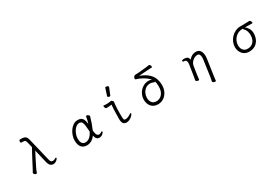

<svg xmlns="http://www.w3.org/2000/svg" viewBox="103 -2103 5293 3628"><g transform="rotate(-30 2750.0 -288.5)"><path d="M712 -52Q723 -52 736 -54.5Q749 -57 757 -63Q776 -76 787 -76Q797 -76 797 -66Q797 -54 781.5 -36.5Q766 -19 742 -5.5Q718 8 691 8Q654 8 627 -17Q600 -42 585 -105L519 -386Q490 -332 453 -259Q416 -186 372 -97Q359 -72 350.5 -48Q342 -24 335 -7Q329 6 317 6Q301 6 284 -9.5Q267 -25 267 -39Q267 -43 269 -47Q280 -65 291.5 -86.5Q303 -108 316 -133Q348 -194 380 -255.5Q412 -317 442.5 -373Q473 -429 498 -473L471 -586Q464 -617 454 -630Q444 -643 427 -646Q410 -649 380 -649H369Q359 -649 354.5 -656.5Q350 -664 350 -674Q350 -688 357 -701Q364 -714 377 -714Q436 -714 466 -703.5Q496 -693 509.5 -670.5Q523 -648 532 -611L650 -122Q660 -83 670.5 -68.5Q681 -54 706 -52Z M1603 -87Q1566 -35 1518.5 -8.5Q1471 18 1421 18Q1373 18 1336.5 -1.5Q1300 -21 1279 -65.5Q1258 -110 1258 -184Q1258 -229 1275 -281.5Q1292 -334 1324 -380.5Q1356 -427 1400.5 -456.5Q1445 -486 1499 -486Q1567 -486 1598.5 -448.5Q1630 -411 1639 -319Q1650 -353 1658.5 -388.5Q1667 -424 1672 -458Q1675 -476 1691 -476Q1706 -476 1724 -461.5Q1742 -447 1742 -432Q1742 -431 1741.5 -430Q1741 -429 1741 -428Q1725 -369 1700 -298.5Q1675 -228 1649 -170Q1655 -115 1665 -89.5Q1675 -64 1686.5 -56.5Q1698 -49 1708 -47Q1710 -47 1712.5 -46.5Q1715 -46 1717 -46Q1728 -46 1739.5 -49Q1751 -52 1759 -59Q1777 -73 1788 -73Q1798 -73 1798 -62Q1798 -52 1784 -34.5Q1770 -17 1746.5 -3.5Q1723 10 1694 10Q1660 10 1638 -11Q1616 -32 1603 -87ZM1589 -183Q1588 -196 1587 -209.5Q1586 -223 1585 -237Q1580 -335 1563 -379Q1546 -423 1499 -423Q1463 -423 1431.5 -400Q1400 -377 1376.5 -340.5Q1353 -304 1339.5 -262Q1326 -220 1326 -182Q1326 -108 1352 -76.5Q1378 -45 1421 -45Q1468 -45 1510.5 -77.5Q1553 -110 1589 -183Z M2258 -752Q2261 -764 2278.5 -764Q2296 -764 2312.5 -754.5Q2329 -745 2329 -732Q2329 -729 2328 -727L2266 -576Q2263 -567 2249.5 -567Q2236 -567 2221.5 -575Q2207 -583 2207 -589.5Q2207 -596 2208 -597ZM2201 -417 2189 -416Q2150 -410 2124.5 -410Q2099 -410 2086 -409Q2074 -409 2064.5 -428Q2055 -447 2055 -462Q2055 -479 2064 -479Q2102 -473 2113 -473Q2184 -473 2224 -483Q2243 -483 2261 -459Q2271 -447 2267 -430Q2249 -297 2255 -108Q2256 -69 2263.5 -57.5Q2271 -46 2297 -46Q2344 -46 2406 -87Q2423 -100 2432 -100Q2440 -100 2440 -89Q2440 -79 2427.5 -62Q2415 -45 2393 -26.5Q2371 -8 2341 5Q2311 18 2287 18Q2234 18 2211.5 -13.5Q2189 -45 2189 -110Q2191 -356 2201 -417Z M3187 -712Q3199 -712 3209.5 -693Q3220 -674 3220 -660Q3220 -645 3209 -645Q3190 -645 3160.5 -643.5Q3131 -642 3106 -640L2926 -628Q2955 -618 3001 -595.5Q3047 -573 3087 -541Q3158 -483 3185.5 -412.5Q3213 -342 3213 -261Q3213 -177 3179.5 -114.5Q3146 -52 3091.5 -17Q3037 18 2972 18Q2878 18 2826.5 -41Q2775 -100 2775 -194Q2775 -244 2794 -291Q2813 -338 2847 -376Q2881 -414 2928.5 -436.5Q2976 -459 3033 -459Q3069 -459 3100 -442Q3079 -470 3046 -496Q3013 -522 2975.5 -544Q2938 -566 2903 -580.5Q2868 -595 2842 -601Q2824 -604 2824 -625Q2824 -648 2840.5 -664.5Q2857 -681 2870 -682Q2891 -684 2906 -683.5Q2921 -683 2943 -685L3102 -700Q3125 -702 3146.5 -705.5Q3168 -709 3185 -712ZM3146 -275Q3146 -304 3143 -331Q3140 -358 3131 -383Q3125 -379 3117 -379Q3115 -379 3112 -379.5Q3109 -380 3107 -381Q3090 -389 3071 -394.5Q3052 -400 3031 -400Q2971 -400 2929.5 -368.5Q2888 -337 2866 -289.5Q2844 -242 2844 -194Q2844 -127 2876 -87Q2908 -47 2974 -47Q3017 -47 3055.5 -70.5Q3094 -94 3119.5 -141Q3145 -188 3146 -257Z M4134 179Q4133 187 4118 187Q4102 187 4082 177.5Q4062 168 4062 155V152Q4066 135 4070.5 112.5Q4075 90 4079 65L4127 -274Q4129 -291 4130.5 -306Q4132 -321 4132 -334Q4132 -375 4118 -398Q4104 -421 4069 -421Q4051 -421 4026.5 -412Q4002 -403 3978 -385Q3954 -367 3935.5 -340.5Q3917 -314 3911 -279L3884 -104Q3883 -95 3880.5 -74Q3878 -53 3875.5 -31.5Q3873 -10 3871 1Q3870 10 3856 10Q3840 10 3820 0Q3800 -10 3800 -23V-26Q3804 -44 3809 -71Q3814 -98 3816 -112L3850 -330Q3852 -342 3853 -353Q3854 -364 3854 -374Q3854 -405 3842 -424Q3830 -443 3799 -443H3789Q3779 -443 3774 -448.5Q3769 -454 3769 -461Q3769 -471 3781 -477Q3793 -483 3827 -483Q3868 -483 3893 -464Q3918 -445 3919 -405Q3988 -486 4073 -486Q4122 -486 4149.5 -464Q4177 -442 4189 -405.5Q4201 -369 4201 -327Q4201 -313 4200 -298.5Q4199 -284 4197 -270L4147 73Z M5246 -485Q5260 -485 5270.5 -466Q5281 -447 5281 -432Q5281 -418 5270 -418Q5237 -419 5208 -419.5Q5179 -420 5144 -420H5113Q5151 -395 5177 -349Q5203 -303 5203 -244Q5203 -171 5175 -111.5Q5147 -52 5092.5 -17Q5038 18 4958 18Q4899 18 4855 -10Q4811 -38 4787 -86Q4763 -134 4763 -193Q4763 -244 4784 -295.5Q4805 -347 4844 -389Q4883 -431 4937 -456.5Q4991 -482 5058 -482H5140Q5194 -482 5245 -485ZM5068 -420H5054Q5004 -420 4963 -400Q4922 -380 4892.5 -347Q4863 -314 4847 -274Q4831 -234 4831 -193Q4831 -125 4865 -85Q4899 -45 4957 -45Q5016 -45 5055.5 -71Q5095 -97 5115 -140.5Q5135 -184 5135 -238Q5135 -287 5122.5 -326.5Q5110 -366 5078 -397Q5072 -403 5070 -408Q5068 -413 5068 -417Z"/></g></svg>

Font: Moon Stars Kai HW
Style: Regular
Weight: 400
Designer: GuiWonder
Version: Version 1.101